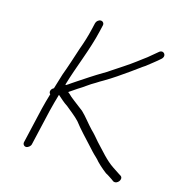

<svg xmlns="http://www.w3.org/2000/svg" viewBox="-102 -746 774 847"><g transform="rotate(15 285.0 -322.5)"><path d="M103.6 -215 66.2 -53C64.1 -43.8 70.9 -35 80.1 -35C89.3 -35 100.1 -43.8 102.2 -53L139.6 -215C144.6 -236.7 154.7 -272.6 160.9 -294H161.9C178.8 -279.6 188.9 -269.1 209.1 -256C231 -237.3 249.3 -224.8 269.1 -204C294.1 -171.5 323.1 -141.8 350.7 -111.5L369.9 -90.5C381.5 -77.7 395.2 -67.3 405.5 -54C415.5 -44.1 425 -34.7 436 -26L451.2 -14C463.3 -8 469.7 -2.6 481.8 5L491.2 12C511 21.4 531.8 -8.1 516.6 -20L507 -26C494.6 -33.8 488.3 -38.5 476.6 -46C439.2 -70.6 411.4 -106.5 380.9 -138C368.4 -152.5 354.3 -169.8 340.2 -183C319.2 -204.7 299.3 -232.5 277.4 -253C270 -258.3 263.2 -263.5 257 -268.5C241.3 -281.2 217.6 -297.3 204.8 -311L197.2 -317C207.8 -324.2 225.1 -336.4 234 -342C258.5 -356.2 278.7 -374 304.6 -388C314.8 -394.7 325.2 -401 336 -407C370.3 -426.9 407.8 -453.3 439.9 -476C456.2 -486.9 482 -507.6 497.4 -517C517.2 -533.1 538.7 -548.6 557.7 -566C576.8 -583.9 555.9 -608.5 536.2 -590C523.4 -578.2 508.5 -567.9 495.4 -556C480.5 -544 473.2 -540.4 455.4 -526C423.1 -501.4 389.2 -480.6 355.7 -458C344.6 -450 334 -443.3 324.1 -438C287.1 -416 254 -393.7 219.7 -371C210.2 -365.6 192 -351.3 179.4 -344C178.9 -344.7 178.1 -345.3 176.9 -346C202.6 -434.8 241.2 -520.5 262.5 -613L269 -641C271.2 -650.5 264.3 -659 254.6 -659C245 -659 235.2 -650.5 233 -641L226.5 -613C219 -580.3 208.7 -546.7 196.9 -515C182.9 -472.1 168.5 -426.7 152.9 -385C146.1 -364.2 138.8 -337.1 132.2 -317C118.1 -309.9 114.5 -295 123.3 -287C117.3 -267.3 108.1 -234.4 103.6 -215Z"/></g></svg>

Font: HoneyBee
Style: LitIt
Weight: 300
Foundry: Cannot Into Space Fonts
Version: Version 0.89